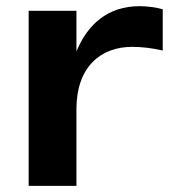

<svg xmlns="http://www.w3.org/2000/svg" viewBox="-20 -603 562 623"><path d="M508 -573C486 -579 458 -583 433 -583C330 -583 264 -524 228 -436V-568H73V0H228V-249C228 -385 306 -451 409 -451C438 -451 475 -447 508 -439Z"/></svg>

Font: Bounded Med
Style: Regular
Weight: 500
Designer: Vlad Churkin
Version: Version 3.0